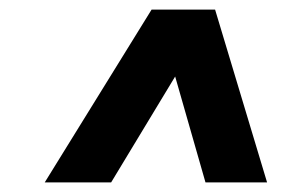

<svg xmlns="http://www.w3.org/2000/svg" viewBox="-20 -750 610 399"><path d="M73 -371 295 -730H427L535 -371H407L344 -591L211 -371Z"/></svg>

Font: MuseoModerno
Style: Bold Italic
Weight: 700
Italic angle: -9°
Designer: Pablo Cosgaya, Héctor Gatti, Marcela Romero, and the Authors of The MuseoModerno Project.
Foundry: Omnibus-Type Team
Version: Version 1.003